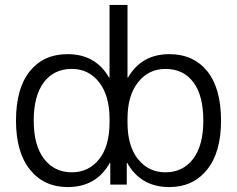

<svg xmlns="http://www.w3.org/2000/svg" viewBox="-20 -750 963 780"><path d="M652 -470Q584 -470 541 -416Q498 -362 498 -267V-253Q498 -156 541 -103Q584 -50 652 -50Q723 -50 764.5 -104.5Q806 -159 806 -260Q806 -362 765.5 -416Q725 -470 652 -470ZM272 -50Q340 -50 382.5 -103Q425 -156 425 -253V-267Q425 -362 382.5 -416Q340 -470 272 -470Q199 -470 158 -415.5Q117 -361 117 -260Q117 -159 159 -104.5Q201 -50 272 -50ZM45 -260Q45 -391 101 -460.5Q157 -530 255 -530Q368 -530 423 -435H425V-730H498V-435H500Q555 -530 668 -530Q766 -530 822 -460.5Q878 -391 878 -260Q878 -131 821 -60.5Q764 10 668 10Q552 10 497 -88H495V0H428V-88H426Q371 10 255 10Q159 10 102 -60.5Q45 -131 45 -260Z"/></svg>

Font: Mplus 1p
Style: Regular
Weight: 400
Version: Version 1.061